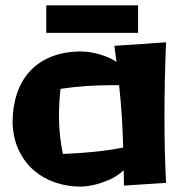

<svg xmlns="http://www.w3.org/2000/svg" viewBox="-20 -677 689 717"><path d="M442.9 16.1Q442.9 2 442.4 -12.5Q441.9 -26.9 441.9 -41Q416 -17.6 387.9 -5.6Q359.9 6.3 336.4 12.2Q309.1 19 282.2 20Q233.4 20 188.2 5.1Q143.1 -9.8 107.9 -39.6Q72.8 -69.3 51 -114Q29.3 -158.7 26.9 -217.8Q26.9 -277.3 43 -326.4Q59.1 -375.5 91.3 -410.6Q123.5 -445.8 171.4 -465.1Q219.2 -484.4 282.2 -484.9Q284.2 -484.9 297.1 -484.1Q310.1 -483.4 329.1 -479.7Q348.1 -476.1 370.6 -468Q393.1 -460 415 -445.8L407.2 -505.9L600.1 -519Q594.2 -378.9 594.2 -240.2Q594.2 -206.5 594.5 -176.5Q594.7 -146.5 595.5 -116.9Q596.2 -87.4 597.4 -57.4Q598.6 -27.3 600.1 5.9ZM214.8 -102.1Q272.9 -104.5 329.1 -109.9Q385.3 -115.2 439.9 -126Q438.5 -186.5 434.8 -243.2Q431.2 -299.8 424.8 -358.9H397Q349.6 -358.9 302 -355.7Q254.4 -352.5 206.1 -345.2Q200.2 -293.9 200.2 -242.2Q200.2 -222.7 201.2 -205.8Q202.1 -189 203.9 -172.4Q205.6 -155.8 208.3 -138.7Q210.9 -121.6 214.8 -102.1ZM495.6 -554.2H152.8V-657.2H495.6Z"/></svg>

Font: Galindo
Style: Regular
Weight: 400
Version: Version 1.000